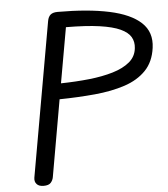

<svg xmlns="http://www.w3.org/2000/svg" viewBox="-61 -982 907 1036"><g transform="rotate(-5 393.0 -464.0)"><path d="M133 0Q108 0 95.8 -13.5Q83.5 -27 87 -48.5L234.5 -883.5Q238.5 -906.5 251.2 -917.5Q264 -928.5 290 -928.5Q454.5 -928.5 569 -904Q683.5 -879.5 739.5 -827.2Q795.5 -775 784 -691Q774 -615.5 729.5 -569.5Q685 -523.5 613.8 -500Q542.5 -476.5 452 -468Q361.5 -459.5 259.5 -458L186.5 -42.5Q183.5 -25.5 172.2 -12.8Q161 0 133 0ZM274.5 -543Q355.5 -544.5 428 -552.2Q500.5 -560 557.2 -577Q614 -594 648.8 -623.2Q683.5 -652.5 688 -697.5Q692 -731 676.8 -757.5Q661.5 -784 621 -802.8Q580.5 -821.5 508.8 -831.8Q437 -842 327.5 -842.5Z"/></g></svg>

Font: Edu AU VIC WA NT Pre Medium
Style: Regular
Weight: 500
Designer: Tina and Corey Anderson, Eben Sorkin, Mirko Velimirovic
Foundry: Google for Education
Version: Version 1.001